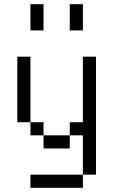

<svg xmlns="http://www.w3.org/2000/svg" viewBox="-20 -770 540 915"><path d="M375 62.5H125V125H375ZM375 62.5H437.5V-500H375V-187.5H312.5V-125H187.5V-62.5H312.5V-125H375ZM187.5 -125V-187.5H125V-125ZM125 -187.5V-500H62.5V-187.5ZM125 -750Q125 -750 125 -625H187.5Q187.5 -625 187.5 -750ZM312.5 -750Q312.5 -750 312.5 -625H375Q375 -625 375 -750Z"/></svg>

Font: BFUnifontExMono
Style: Regular
Weight: 500
Version: Version 15.0.06